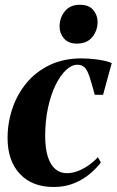

<svg xmlns="http://www.w3.org/2000/svg" viewBox="-20 -754 478 786"><path d="M199.5 11.5Q111.5 11.5 61.2 -42.2Q11 -96 11 -189Q11 -251.5 30.8 -310Q50.5 -368.5 89 -414.8Q127.5 -461 184 -488Q240.5 -515 314 -515Q342.5 -515 377.5 -510.5Q412.5 -506 437.5 -496L402 -366H368Q355 -414.5 346 -441.2Q337 -468 326 -478.5Q315 -489 296.5 -489Q273.5 -489 250.2 -467.2Q227 -445.5 207.8 -406.5Q188.5 -367.5 176.8 -314.2Q165 -261 165 -197Q165 -145.5 176 -111.8Q187 -78 207 -61.5Q227 -45 254 -45Q277.5 -45 301.2 -54.8Q325 -64.5 345.8 -79.5Q366.5 -94.5 380.5 -110.5L393 -89Q375 -65 347.5 -42Q320 -19 283.2 -3.8Q246.5 11.5 199.5 11.5ZM294.5 -575.5Q260.5 -575.5 242.2 -596.2Q224 -617 224 -644.5Q224 -682.5 246 -708.5Q268 -734.5 306.5 -734.5Q344.5 -734.5 362 -712.8Q379.5 -691 379.5 -665Q379.5 -629 357.8 -602.2Q336 -575.5 294.5 -575.5Z"/></svg>

Font: Merriweather 144pt
Style: Bold Italic
Weight: 700
Italic angle: -7.8°
Version: Version 2.101